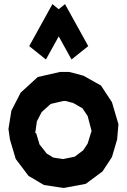

<svg xmlns="http://www.w3.org/2000/svg" viewBox="-20 -934 629 953"><path d="M481.4 -509.3 535.6 -426.8 567.9 -317.4 561.5 -242.2 535.6 -154.3 488.8 -83 405.8 -21.5 296.4 -1 198.2 -15.6 121.6 -61 58.1 -145 29.3 -241.7 22 -293.9 36.6 -384.8 82.5 -474.1 167.5 -551.8 278.8 -577.1H323.2L394.5 -558.1ZM415 -221.2 430.7 -272 434.6 -283.7 415 -358.4 389.2 -396.5 343.3 -422.9 305.7 -432.6H293.5L231.4 -418L187 -377.9L163.1 -332L154.8 -272.5L159.2 -273.9L176.3 -216.8L211.9 -171.9L244.6 -151.9L293 -144.5L350.6 -156.2L392.6 -187.5ZM418 -705.1 335 -638.7 271.5 -753.4 208 -638.7 125 -705.1 240.2 -913.6 271.5 -888.2 302.7 -913.6Z"/></svg>

Font: Gap Sans
Style: Black
Weight: 400
Designer: Alexandre Liziard and Etienne Ozeray
Foundry: Interstices.io
Version: Version 1.6.1 - December 3. 2014